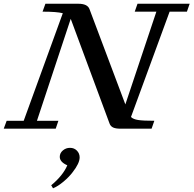

<svg xmlns="http://www.w3.org/2000/svg" viewBox="-54 -683 1027 1019"><path d="M-34.2 0 -18.6 -42H71.8L279.3 -612.8Q247.6 -621.1 171.9 -621.1L187 -663.1H361.8Q410.2 -663.1 420.9 -634.8L611.3 -128.9L775.9 -621.1H661.1L675.8 -663.1H952.6L938 -621.1H846.2L641.1 -62Q652.8 -50.3 679.2 -46.1Q705.6 -42 765.1 -42L750.5 0H585.4Q559.6 0 545.9 -6.6Q532.2 -13.2 526.9 -28.8L323.7 -576.7Q323.2 -577.6 322.5 -579.8Q321.8 -582 321.3 -583L142.1 -42H255.9L241.7 0ZM227.5 316.4 217.8 300.3Q280.3 248.5 303.2 194.3Q263.2 176.8 263.2 149.4Q263.2 129.4 279.5 115.5Q295.9 101.6 317.4 101.6Q339.8 101.6 354.2 116.5Q368.7 131.3 368.7 152.3Q368.7 183.6 331.5 231Q312.5 256.3 283 281Q253.4 305.7 227.5 316.4Z"/></svg>

Font: Elstob 6pt Medium
Style: Italic
Weight: 500
Italic angle: -20°
Designer: Peter S. Baker
Version: Version 1.015